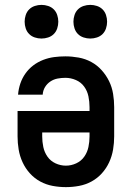

<svg xmlns="http://www.w3.org/2000/svg" viewBox="-20 -759 540 787"><path d="M250 8Q223 8 196 3Q169 -2 145 -15Q121 -28 102.5 -48.5Q84 -69 72.5 -94Q61 -119 56.5 -146Q52 -173 52 -200V-304H347V-320Q347 -342 342.5 -364Q338 -386 325 -404Q312 -422 291 -431Q270 -440 248 -440Q232 -440 216 -437Q200 -434 186.5 -425Q173 -416 164.5 -402Q156 -388 155 -371H54Q56 -395 63.5 -417Q71 -439 84.5 -458Q98 -477 116.5 -491Q135 -505 157 -513.5Q179 -522 202 -525Q225 -528 248 -528Q275 -528 302.5 -523Q330 -518 354 -505Q378 -492 396.5 -471.5Q415 -451 427 -426.5Q439 -402 443.5 -374.5Q448 -347 448 -320V-200Q448 -173 443.5 -146Q439 -119 427.5 -94Q416 -69 397.5 -48.5Q379 -28 355 -15Q331 -2 304 3Q277 8 250 8ZM250 -80Q272 -80 292.5 -89.5Q313 -99 325.5 -117Q338 -135 342.5 -156.5Q347 -178 347 -200V-216H153V-200Q153 -178 157.5 -156.5Q162 -135 174.5 -117Q187 -99 207.5 -89.5Q228 -80 250 -80ZM350 -601Q336 -601 322.5 -605.5Q309 -610 299.5 -619.5Q290 -629 285.5 -642.5Q281 -656 281 -670Q281 -684 285.5 -697.5Q290 -711 299.5 -720.5Q309 -730 322.5 -734.5Q336 -739 350 -739Q364 -739 377.5 -734.5Q391 -730 400.5 -720.5Q410 -711 414.5 -697.5Q419 -684 419 -670Q419 -656 414.5 -642.5Q410 -629 400.5 -619.5Q391 -610 377.5 -605.5Q364 -601 350 -601ZM150 -601Q136 -601 122.5 -605.5Q109 -610 99.5 -619.5Q90 -629 85.5 -642.5Q81 -656 81 -670Q81 -684 85.5 -697.5Q90 -711 99.5 -720.5Q109 -730 122.5 -734.5Q136 -739 150 -739Q164 -739 177.5 -734.5Q191 -730 200.5 -720.5Q210 -711 214.5 -697.5Q219 -684 219 -670Q219 -656 214.5 -642.5Q210 -629 200.5 -619.5Q191 -610 177.5 -605.5Q164 -601 150 -601Z"/></svg>

Font: Iosevka Curly Semibold
Style: Regular
Weight: 600
Monospace: yes
Designer: Belleve Invis
Foundry: Belleve Invis
Version: Version 22.1.2; ttfautohint (v1.8.4)